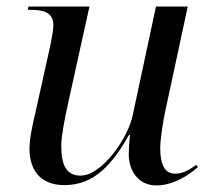

<svg xmlns="http://www.w3.org/2000/svg" viewBox="-20 -556 641 586"><path d="M457 10C507 10 555 -20 584 -46L579 -53C553 -34 536 -26 514 -26C484 -26 469 -52 469 -104C469 -131 479 -193 484 -215L553 -536H456L385 -204C370 -132 290 -20 226 -20C180 -20 167 -56 167 -112C167 -141 179 -201 187 -237L253 -536H67L65 -526H73C111 -526 143 -519 143 -479C143 -468 138 -438 134 -419L88 -212C80 -178 70 -135 70 -102C70 -43 98 9 177 9C269 9 323 -56 374 -144H377C374 -122 373 -100 373 -85C373 -33 404 10 457 10Z"/></svg>

Font: Noto Serif Display
Style: Italic
Weight: 400
Italic angle: -12°
Designer: Monotype Design Team
Foundry: Monotype Imaging Inc.
Version: Version 2.009